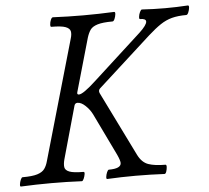

<svg xmlns="http://www.w3.org/2000/svg" viewBox="-50 -722 845 778"><g transform="rotate(-5 373.0 -333.0)"><path d="M4 3Q0 3 1 -6Q2 -15 6 -24.5Q10 -34 14 -34Q54 -34 74.5 -40.5Q95 -47 104 -59.5Q113 -72 118 -91L257 -575Q263 -594 260.5 -606Q258 -618 241 -624.5Q224 -631 183 -631Q179 -631 179.5 -640.5Q180 -650 184 -659.5Q188 -669 193 -669Q255 -666 317 -666Q379 -666 442 -669Q447 -669 446 -659.5Q445 -650 441 -640.5Q437 -631 432 -631Q392 -631 371 -624.5Q350 -618 341.5 -606Q333 -594 327 -575L265 -358Q262 -348 271 -348Q288 -348 340 -396L537 -576Q568 -605 568 -619Q568 -631 544 -631Q540 -631 541 -640.5Q542 -650 546.5 -659.5Q551 -669 555 -669Q602 -666 649 -666Q696 -666 742 -669Q747 -669 746 -659.5Q745 -650 741 -640.5Q737 -631 732 -631Q698 -631 673.5 -624.5Q649 -618 626.5 -603Q604 -588 575 -562L358 -365Q350 -357 355 -346L484 -84Q500 -52 526 -43Q552 -34 595 -34Q600 -34 599.5 -24.5Q599 -15 596 -6Q593 3 588 3Q530 0 471 0Q414 0 355 3Q351 3 352 -6Q353 -15 357 -24.5Q361 -34 365 -34Q415 -34 415 -57Q415 -67 404 -91L321 -263Q311 -283 294 -299Q277 -315 262 -315Q252 -315 249 -305L189 -91Q184 -72 186 -59.5Q188 -47 205 -40.5Q222 -34 262 -34Q267 -34 265.5 -24.5Q264 -15 260 -6Q256 3 252 3Q191 0 128 0Q66 0 4 3Z"/></g></svg>

Font: Junicode
Style: Italic
Weight: 400
Italic angle: -11°
Designer: Peter S. Baker
Version: Version 2.100; ttfautohint (v1.8.4)